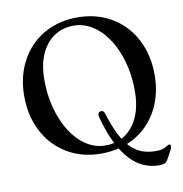

<svg xmlns="http://www.w3.org/2000/svg" viewBox="-91 -801 968 1017"><g transform="rotate(-10 393.5 -292.5)"><path d="M391.5 -715.5Q470 -715.5 534.5 -688.2Q599 -661 645.5 -611.5Q692 -562 717.2 -494.5Q742.5 -427 742.5 -346Q742.5 -266.5 717.5 -200Q692.5 -133.5 646 -84.8Q599.5 -36 535 -9.5Q470.5 17 392 17Q314.5 17 250.2 -10.2Q186 -37.5 139.5 -87Q93 -136.5 67.8 -204.2Q42.5 -272 42.5 -353.5Q42.5 -433 67.8 -499.2Q93 -565.5 139.2 -614Q185.5 -662.5 249.5 -689Q313.5 -715.5 391.5 -715.5ZM624.5 -280Q624.5 -346.5 611.5 -406.2Q598.5 -466 574.8 -515.2Q551 -564.5 518.8 -600.5Q486.5 -636.5 447.5 -656.2Q408.5 -676 365 -676Q304.5 -676 259 -645.2Q213.5 -614.5 188 -557.2Q162.5 -500 162.5 -419.5Q162.5 -352.5 175.5 -292.8Q188.5 -233 212 -183.2Q235.5 -133.5 267.8 -97.2Q300 -61 339 -41.2Q378 -21.5 421 -21.5Q482 -21.5 527.8 -52.2Q573.5 -83 599 -141Q624.5 -199 624.5 -280ZM414 -176.5Q411 -187 414.2 -194.8Q417.5 -202.5 426.5 -204Q435.5 -206 441 -201Q446.5 -196 449.5 -185.5Q471 -116 495 -69.8Q519 -23.5 547 3.8Q575 31 607.5 42.5Q640 54 679 54Q700.5 54 712.5 50.8Q724.5 47.5 732.2 42.5Q740 37.5 749 33Q755 30.5 758.5 33.2Q762 36 762 42Q762.5 45.5 760.8 51Q759 56.5 755.5 63L731.5 107.5Q724.5 120.5 714.2 126Q704 131.5 685 131.5Q641.5 131.5 602.2 114.8Q563 98 528.5 61.5Q494 25 465 -33.8Q436 -92.5 414 -176.5Z"/></g></svg>

Font: Fraunces 36pt
Style: Regular
Weight: 400
Version: Version 1.000;[b76b70a41]